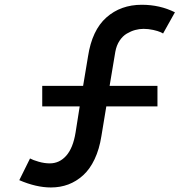

<svg xmlns="http://www.w3.org/2000/svg" viewBox="-20 -786 831 821"><path d="M586.4 -765.6Q663.6 -765.6 728 -733.4L677.2 -642.6Q676.3 -644 666 -648.7Q655.8 -653.3 635.3 -658Q614.7 -662.6 593.8 -662.6Q575.7 -662.6 557.9 -657.7Q540 -652.8 522.2 -642.3Q504.4 -631.8 491.2 -611.8Q478 -591.8 473.1 -564.5L448.7 -418.9H653.3V-331.1H434.6L413.6 -204.1Q404.8 -147.9 384.5 -105.2Q364.3 -62.5 335.4 -36.4Q306.6 -10.3 272.2 2.7Q237.8 15.6 197.8 15.6Q134.8 15.6 62.5 -15.6L108.4 -108.4Q120.6 -101.6 145.3 -94.5Q169.9 -87.4 192.9 -87.4Q234.4 -87.4 263.4 -120.4Q292.5 -153.3 303.2 -219.7L320.8 -331.1H160.6V-418.9H335.4L356.4 -544.9Q373.5 -656.7 434.8 -711.2Q496.1 -765.6 586.4 -765.6Z"/></svg>

Font: Manrope3 Semibold
Style: Regular
Weight: 600
Width: 4
Designer: Mikhail Sharanda
Foundry: Mikhail Sharanda
Version: Version 3.000;PS 003.000;hotconv 1.0.88;makeotf.lib2.5.64775